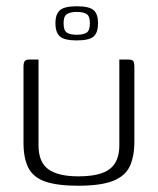

<svg xmlns="http://www.w3.org/2000/svg" viewBox="-20 -589 503 613"><path d="M103 -399V-125Q103 -71 134.5 -48.5Q166 -26 230 -26Q300 -26 330.5 -49.5Q361 -73 361 -125V-399Q362 -399 365.5 -399Q369 -399 373 -399Q377 -399 381 -399Q385 -399 386 -399Q396 -399 400.5 -397.5Q405 -396 407 -391Q409 -386 409 -375V-137Q409 -90 394.5 -58.5Q380 -27 341 -11.5Q302 4 229 4Q164 4 125.5 -9Q87 -22 71 -52.5Q55 -83 55 -134V-375Q55 -389 59 -394Q63 -399 75 -399Q82 -399 88.5 -399Q95 -399 103 -399ZM225 -460Q186 -460 171.5 -472.5Q157 -485 157 -515Q157 -544 171.5 -556.5Q186 -569 225 -569Q265 -569 279 -556.5Q293 -544 293 -515Q293 -485 279 -472.5Q265 -460 225 -460ZM225 -478Q245 -478 256 -484.5Q267 -491 267 -515Q267 -538 256 -544.5Q245 -551 225 -551Q206 -551 194.5 -544.5Q183 -538 183 -515Q183 -491 194 -484.5Q205 -478 225 -478Z"/></svg>

Font: Genos Light
Style: Regular
Weight: 300
Designer: Robert E. Leuschke
Foundry: Robert E. Leuschke
Version: Version 1.010